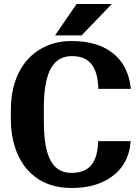

<svg xmlns="http://www.w3.org/2000/svg" viewBox="-20 -925 694 955"><path d="M34 -332C34 -280 41 -233 55 -191C93 -76 182 10 335 10C380 10 419 5 454 -6C552 -37 620 -107 629 -215L630 -223H468V-216C463 -112 422 -65 335 -65C224 -65 198 -179 198 -327V-384C198 -540 230 -646 337 -646C424 -646 464 -595 469 -490V-483H631L630 -491C613 -633 513 -721 337 -721C291 -721 250 -713 213 -697C100 -649 34 -535 34 -378ZM254 -749H386L536 -905H361Z"/></svg>

Font: Aerodynamic
Style: Bd
Weight: 500
Designer: Google
Version: Version 2.000980; 2014